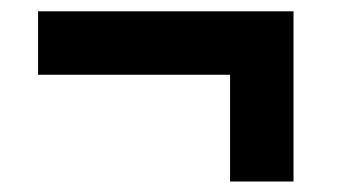

<svg xmlns="http://www.w3.org/2000/svg" viewBox="-20 -434 610 348"><path d="M49 -413.5H512V-105H397V-298.5H49Z"/></svg>

Font: Newsreader 6pt
Style: Bold
Weight: 700
Designer: Hugues Gentile
Foundry: Production Type
Version: Version 1.003; ttfautohint (v1.8.3)